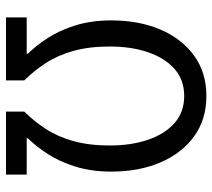

<svg xmlns="http://www.w3.org/2000/svg" viewBox="-54 -654 708 640"><g transform="rotate(90 300.0 -334.0)"><path d="M38 0V-69H159V-73Q132 -100 106.5 -139.5Q81 -179 64.5 -232Q48 -285 48 -351Q48 -443 78.5 -514.5Q109 -586 165.5 -627Q222 -668 300 -668Q378 -668 434.5 -627Q491 -586 521.5 -514.5Q552 -443 552 -351Q552 -285 535.5 -232Q519 -179 493.5 -139.5Q468 -100 441 -73V-69H562V0H352V-61Q384 -93 410 -133Q436 -173 450.5 -225.5Q465 -278 465 -346Q465 -417 446 -473Q427 -529 390.5 -561.5Q354 -594 300 -594Q246 -594 209.5 -561.5Q173 -529 154 -473Q135 -417 135 -346Q135 -278 149.5 -225.5Q164 -173 190 -133Q216 -93 248 -61V0Z"/></g></svg>

Font: Source Code Variable
Style: Regular
Weight: 400
Monospace: yes
Designer: Paul D. Hunt, Teo Tuominen
Foundry: Adobe Systems Incorporated
Version: Version 1.010;hotconv 1.0.106;makeotfexe 2.5.65593